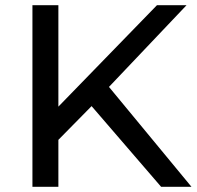

<svg xmlns="http://www.w3.org/2000/svg" viewBox="-20 -720 759 740"><path d="M105 0H205V-181L333 -311L601 0H718L400 -385L699 -700H585L205 -309V-700H105Z"/></svg>

Font: Malon Grotesk Med
Style: Regular
Weight: 500
Designer: Julieta Ulanovsky
Foundry: Julieta Ulanovsky
Version: Version 7.200